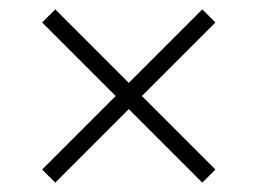

<svg xmlns="http://www.w3.org/2000/svg" viewBox="-20 -554 550 410"><path d="M98 -164 70 -192 227 -349 70 -506 98 -534 255 -377 412 -534 440 -506 283 -349 440 -192 412 -164 255 -321Z"/></svg>

Font: Bitter Light
Style: Regular
Weight: 300
Designer: Sol Matas, and Bitter project Authors
Foundry: Sol Matas
Version: Version 2.001